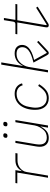

<svg xmlns="http://www.w3.org/2000/svg" viewBox="1104 -1884 792 3040"><g transform="rotate(-90 1500.0 -364.0)"><path d="M206 0 287 -486H117L122 -516H326L310 -417H313Q327 -440 343 -458.5Q359 -477 379.5 -489.5Q400 -502 426 -509Q452 -516 487 -516H596L591 -483H480Q414 -483 365 -447Q342 -430 322 -402.5Q302 -375 296 -337L240 0Z M1018 -116H1015Q986 -57 943.5 -22.5Q901 12 836 12Q770 12 733 -25.5Q696 -63 696 -131Q696 -145 698 -160Q700 -175 702 -190L757 -516H791L737 -193Q735 -179 733.5 -164Q732 -149 732 -136Q732 -19 844 -19Q879 -19 912.5 -33.5Q946 -48 972 -82Q979 -91 988 -103.5Q997 -116 1006 -132.5Q1015 -149 1022.5 -168.5Q1030 -188 1034 -210L1085 -516H1119L1033 0H999ZM870 -642Q852 -642 845 -649Q838 -656 838 -664Q838 -668 838.5 -672Q839 -676 840 -681Q845 -708 877 -708Q895 -708 902 -701Q909 -694 909 -686Q909 -682 908.5 -678Q908 -674 907 -669Q902 -642 870 -642ZM1052 -642Q1034 -642 1027 -649Q1020 -656 1020 -664Q1020 -668 1020.5 -672Q1021 -676 1022 -681Q1027 -708 1059 -708Q1077 -708 1084 -701Q1091 -694 1091 -686Q1091 -682 1090.5 -678Q1090 -674 1089 -669Q1084 -642 1052 -642Z M1466 12Q1420 12 1385.5 -4Q1351 -20 1327.5 -48.5Q1304 -77 1292.5 -116Q1281 -155 1281 -202Q1281 -279 1300 -339.5Q1319 -400 1353 -442Q1387 -484 1434 -506Q1481 -528 1536 -528Q1603 -528 1645.5 -495Q1688 -462 1700 -411L1670 -401Q1656 -449 1620.5 -473Q1585 -497 1534 -497Q1453 -497 1398 -444.5Q1343 -392 1328 -300L1319 -248Q1317 -232 1316 -221.5Q1315 -211 1315 -197Q1315 -159 1324.5 -126.5Q1334 -94 1353 -70Q1372 -46 1400.5 -32.5Q1429 -19 1468 -19Q1526 -19 1570.5 -52.5Q1615 -86 1660 -155L1687 -141Q1644 -71 1592 -29.5Q1540 12 1466 12Z M1997 -740H2032L1976 -400H1979Q2013 -467 2063 -497.5Q2113 -528 2173 -528Q2242 -528 2275.5 -494.5Q2309 -461 2309 -409Q2309 -384 2299 -358Q2289 -332 2263 -307Q2237 -282 2190.5 -259.5Q2144 -237 2071 -220L2181 -21L2188 -20L2354 -173L2373 -152L2249 -35Q2222 -9 2208.5 1.5Q2195 12 2181 12Q2168 12 2160 4Q2152 -4 2142 -22L2029 -230Q2100 -247 2147 -266.5Q2194 -286 2222 -308.5Q2250 -331 2261.5 -355Q2273 -379 2273 -405Q2273 -447 2248 -472.5Q2223 -498 2165 -498Q2090 -498 2038 -449Q2006 -420 1986.5 -383Q1967 -346 1960 -306L1909 0H1874Z M2619 12Q2604 12 2595.5 4Q2587 -4 2587 -16Q2587 -24 2587.5 -32Q2588 -40 2591 -56L2665 -486H2477L2482 -516H2638Q2671 -516 2677 -549L2701 -698H2735L2705 -516H2957L2952 -486H2699L2621 -26L2631 -21L2898 -188L2915 -164L2693 -25Q2666 -7 2650 2.5Q2634 12 2619 12Z"/></g></svg>

Font: IBM Plex Mono ExtraLight
Style: Italic
Weight: 200
Italic angle: -9°
Monospace: yes
Designer: Mike Abbink, Paul van der Laan, Pieter van Rosmalen
Foundry: Bold Monday
Version: Version 2.3